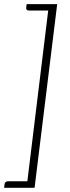

<svg xmlns="http://www.w3.org/2000/svg" viewBox="-38 -778 339 930"><path d="M129.5 131.5H-18L-16 114Q-15 108 -10.8 104Q-6.5 100 0.5 100H94.5L195.5 -727H102Q95 -727 91.5 -730.8Q88 -734.5 89 -740.5L91 -758H239Z"/></svg>

Font: Lato 2
Style: Italic
Weight: 300
Italic angle: -7°
Designer: Lukasz Dziedzic with Adam Twardoch and Botio Nikoltchev
Foundry: tyPoland Lukasz Dziedzic
Version: Version 2.015; 2015-08-06; http://www.latofonts.com/